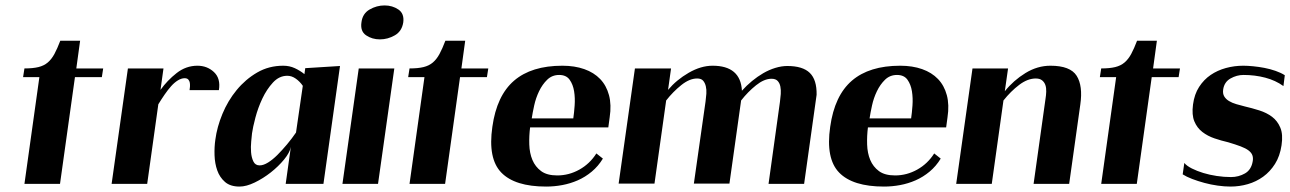

<svg xmlns="http://www.w3.org/2000/svg" viewBox="-20 -677 4751 707"><path d="M65 -393 70 -425Q101 -425 121.5 -430Q142 -435 156 -447Q170 -459 180.5 -478.5Q191 -498 202 -527H275L261 -425H360L355 -393H256L201 0H70L125 -393Z M391 0 451 -425H582L571 -346Q596 -381 630.5 -408Q665 -435 707 -435Q743 -435 768 -411.5Q793 -388 786 -345H678Q679 -350 679.5 -357.5Q680 -365 679 -372Q678 -379 673.5 -384Q669 -389 660 -389Q648 -389 635 -381Q622 -373 610 -359.5Q598 -346 586 -328.5Q574 -311 563 -293L522 0Z M773 -163Q779 -209 799 -257.5Q819 -306 851.5 -345.5Q884 -385 927 -410Q970 -435 1023 -435Q1046 -435 1065.5 -426Q1085 -417 1101 -404L1104 -426L1232 -434L1171 0H1032L1051 -136Q1047 -115 1026 -89.5Q1005 -64 977 -42Q949 -20 918 -5Q887 10 862 10Q828 10 808.5 -7Q789 -24 780 -49.5Q771 -75 770 -105.5Q769 -136 773 -163ZM908 -186Q907 -176 905 -156Q903 -136 904.5 -116.5Q906 -97 913 -82.5Q920 -68 936 -68Q950 -68 967 -78.5Q984 -89 1001.5 -106.5Q1019 -124 1037 -145.5Q1055 -167 1070 -189L1095 -361Q1084 -377 1069 -387.5Q1054 -398 1038 -398Q1008 -398 985 -373Q962 -348 946 -314Q930 -280 920.5 -244Q911 -208 908 -186Z M1396 -657Q1367 -657 1341 -642Q1315 -627 1311 -595Q1306 -562 1328 -547Q1350 -532 1379 -532Q1408 -532 1434 -547Q1460 -562 1465 -595Q1469 -627 1447 -642Q1425 -657 1396 -657ZM1432 -425 1372 0H1241L1301 -425Z M1483 -393 1488 -425Q1519 -425 1539.5 -430Q1560 -435 1574 -447Q1588 -459 1598.5 -478.5Q1609 -498 1620 -527H1693L1679 -425H1778L1773 -393H1674L1619 0H1488L1543 -393Z M2051 -435Q2096 -435 2131.5 -422.5Q2167 -410 2190 -386Q2213 -362 2222.5 -326.5Q2232 -291 2225 -245L2220 -208H1932Q1928 -177 1929 -145Q1930 -113 1940.5 -88Q1951 -63 1972.5 -47Q1994 -31 2032 -31Q2075 -31 2113.5 -52.5Q2152 -74 2176 -112L2200 -93Q2183 -65 2159 -45Q2135 -25 2107.5 -13Q2080 -1 2050.5 4.5Q2021 10 1991 10Q1876 10 1826 -41.5Q1776 -93 1793 -210Q1809 -325 1873 -380Q1937 -435 2051 -435ZM2091 -241Q2094 -261 2096 -288.5Q2098 -316 2094 -341Q2090 -366 2077.5 -383.5Q2065 -401 2039 -401Q2013 -401 1995 -383.5Q1977 -366 1965 -341Q1953 -316 1947 -288.5Q1941 -261 1938 -241Z M2318 -425H2451L2440 -346Q2471 -383 2516 -409Q2561 -435 2604 -435Q2707 -435 2712 -343Q2729 -362 2749 -378.5Q2769 -395 2790.5 -407.5Q2812 -420 2835 -427Q2858 -434 2879 -434Q2936 -434 2962 -408.5Q2988 -383 2987 -328L2941 0H2810L2852 -302Q2854 -316 2855 -331Q2856 -346 2853.5 -358.5Q2851 -371 2843.5 -379Q2836 -387 2821 -387Q2794 -387 2764 -363Q2734 -339 2709 -307L2666 -1H2535L2578 -303Q2580 -317 2581 -332Q2582 -347 2579 -359.5Q2576 -372 2569 -380Q2562 -388 2547 -388Q2519 -388 2488.5 -363.5Q2458 -339 2433 -307L2390 -1H2258Z M3295 -435Q3340 -435 3375.5 -422.5Q3411 -410 3434 -386Q3457 -362 3466.5 -326.5Q3476 -291 3469 -245L3464 -208H3176Q3172 -177 3173 -145Q3174 -113 3184.5 -88Q3195 -63 3216.5 -47Q3238 -31 3276 -31Q3319 -31 3357.5 -52.5Q3396 -74 3420 -112L3444 -93Q3427 -65 3403 -45Q3379 -25 3351.5 -13Q3324 -1 3294.5 4.5Q3265 10 3235 10Q3120 10 3070 -41.5Q3020 -93 3037 -210Q3053 -325 3117 -380Q3181 -435 3295 -435ZM3335 -241Q3338 -261 3340 -288.5Q3342 -316 3338 -341Q3334 -366 3321.5 -383.5Q3309 -401 3283 -401Q3257 -401 3239 -383.5Q3221 -366 3209 -341Q3197 -316 3191 -288.5Q3185 -261 3182 -241Z M3561 -425H3692L3680 -341Q3712 -381 3756 -408Q3800 -435 3848 -435Q3921 -435 3944.5 -398Q3968 -361 3958 -292L3917 0H3786L3830 -314Q3832 -326 3832.5 -339.5Q3833 -353 3829.5 -363.5Q3826 -374 3817.5 -381Q3809 -388 3794 -388Q3764 -388 3733 -364.5Q3702 -341 3675 -307L3632 0H3501Z M4030 -393 4035 -425Q4066 -425 4086.5 -430Q4107 -435 4121 -447Q4135 -459 4145.5 -478.5Q4156 -498 4167 -527H4240L4226 -425H4325L4320 -393H4221L4166 0H4035L4090 -393Z M4341 -77Q4350 -66 4369 -56.5Q4388 -47 4411 -40Q4434 -33 4460.5 -29Q4487 -25 4513 -25Q4541 -25 4564.5 -38.5Q4588 -52 4593 -84Q4595 -96 4591.5 -105.5Q4588 -115 4577.5 -123Q4567 -131 4548.5 -138Q4530 -145 4503 -153Q4477 -159 4452 -167.5Q4427 -176 4407.5 -191Q4388 -206 4378 -230Q4368 -254 4373 -292Q4378 -330 4395.5 -357Q4413 -384 4438 -401Q4463 -418 4494 -426.5Q4525 -435 4558 -435Q4574 -435 4594.5 -433Q4615 -431 4636 -427Q4657 -423 4677 -416Q4697 -409 4711 -400L4706 -360Q4677 -381 4639 -391Q4601 -401 4559 -401Q4534 -401 4511 -388Q4488 -375 4484 -347Q4482 -332 4488 -322Q4494 -312 4505.5 -305Q4517 -298 4532.5 -293.5Q4548 -289 4564 -285Q4590 -279 4617 -270.5Q4644 -262 4664 -247Q4684 -232 4694.5 -207Q4705 -182 4699 -142Q4693 -102 4675 -73.5Q4657 -45 4631.5 -26.5Q4606 -8 4575 1Q4544 10 4511 10Q4489 10 4464 6.5Q4439 3 4415 -3.5Q4391 -10 4370 -18Q4349 -26 4335 -35Z"/></svg>

Font: Gamine
Style: Bold Italic
Weight: 700
Designer: Tapiwanashe Sebastian Garikayi
Version: Version 1.000